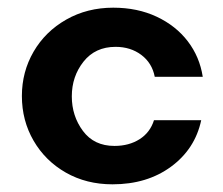

<svg xmlns="http://www.w3.org/2000/svg" viewBox="-20 -470 582 500"><path d="M37 -220Q37 -283 67.5 -335.5Q98 -388 152.5 -419Q207 -450 275 -450Q338 -450 388 -426.5Q438 -403 469 -362.5Q500 -322 508 -270H383Q376 -306 348 -327Q320 -348 281 -348Q228 -348 197.5 -309.5Q167 -271 167 -219Q167 -168 196 -129Q225 -90 278 -90Q316 -90 343.5 -107.5Q371 -125 381 -157H504Q488 -82 425.5 -36Q363 10 273 10Q205 10 151.5 -20.5Q98 -51 67.5 -103.5Q37 -156 37 -220Z"/></svg>

Font: Teachers SemiBold
Style: Regular
Weight: 600
Designer: Alfredo Marco Pradil & Chank Diesel
Version: Version 0.009